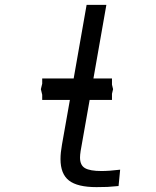

<svg xmlns="http://www.w3.org/2000/svg" viewBox="-20 -755 640 787"><path d="M228 -103Q228 -129 234 -162L266.5 -345.5H153V-366.5L147.5 -389.5L153 -412V-433.5H282L335 -735H416L363 -433.5H439V-408L443.5 -389.5L439 -370.5V-345.5H347.5L310.5 -136Q308 -119.5 308 -109.5Q308 -77.5 328.5 -65.8Q349 -54 396 -54Q427.5 -54 472.5 -59.5L466 7.5Q434 10.5 420.5 11.2Q407 12 375.5 12Q297.5 12 262.8 -15Q228 -42 228 -103Z"/></svg>

Font: JuliaMono Italic
Style: Regular
Weight: 400
Italic angle: -9°
Monospace: yes
Designer: cormullion
Foundry: corm
Version: Version 0.049; ttfautohint (v1.8.4)